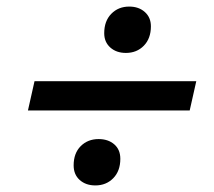

<svg xmlns="http://www.w3.org/2000/svg" viewBox="-20 -611 650 584"><path d="M363 -450Q334 -450 315.5 -466.5Q297 -483 297 -510Q297 -547 318.5 -569Q340 -591 373 -591Q402 -591 420.5 -574.5Q439 -558 439 -531Q439 -494 417.5 -472Q396 -450 363 -450ZM577 -364 557 -275H65L85 -364ZM270 -47Q241 -47 222.5 -63.5Q204 -80 204 -108Q204 -145 225.5 -166.5Q247 -188 280 -188Q309 -188 327.5 -172Q346 -156 346 -128Q346 -91 324.5 -69Q303 -47 270 -47Z"/></svg>

Font: Work Sans Medium
Style: Italic
Weight: 500
Italic angle: -13°
Designer: Wei Huang
Foundry: Wei Huang
Version: Version 2.012; ttfautohint (v1.8.3)